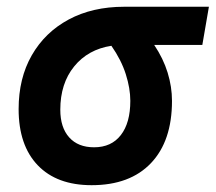

<svg xmlns="http://www.w3.org/2000/svg" viewBox="-20 -539 639 569"><path d="M251.5 9.8Q148.4 9.8 91.8 -49.3Q35.2 -108.4 35.2 -215.8Q35.2 -307.1 74.2 -375.2Q113.3 -443.4 183.6 -481.2Q253.9 -519 348.1 -519H599.1L579.6 -405.8H437Q463.9 -365.7 476.8 -323.7Q489.7 -281.7 489.7 -240.2Q489.7 -121.1 427.5 -55.7Q365.2 9.8 251.5 9.8ZM310.1 -403.3Q240.7 -392.6 199.7 -342Q158.7 -291.5 158.7 -213.9Q158.7 -161.1 185.1 -131.8Q211.4 -102.5 258.8 -102.5Q310.1 -102.5 338.1 -138.7Q366.2 -174.8 366.2 -240.2Q366.2 -276.9 352.8 -319.1Q339.4 -361.3 310.1 -403.3Z"/></svg>

Font: Cascadia Mono NF SemiBold
Style: Italic
Weight: 600
Italic angle: -10°
Monospace: yes
Designer: Aaron Bell
Foundry: Saja Typeworks
Version: Version 2404.023; ttfautohint (v1.8.4)